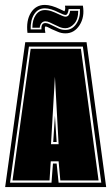

<svg xmlns="http://www.w3.org/2000/svg" viewBox="-20 -763 454 783"><path d="M1 0 83 -591H333L413 0ZM21 -18H190L196 -96H211L219 -18H393L318 -573H98ZM31 -27 105 -564H310L382 -27H226L219 -105H187L182 -27ZM188 -175H219L204 -450ZM197 -184 204 -291 211 -184ZM247 -627Q230 -627 215.5 -633.5Q201 -640 191 -644Q181 -649 175.5 -652Q170 -655 165 -655Q164 -655 163 -650.5Q162 -646 165 -629H92Q86 -679 106 -711Q126 -743 163 -743Q189 -743 226 -725Q236 -720 243 -717Q244 -719 245.5 -724Q247 -729 245 -740H318Q326 -694 304.5 -660.5Q283 -627 247 -627ZM247 -641Q274 -641 291 -665.5Q308 -690 306 -726H260Q257 -702 247 -702Q240 -702 220 -712Q187 -729 163 -729Q135 -729 119.5 -705Q104 -681 105 -643H149Q147 -669 165 -669Q172 -669 180 -665.5Q188 -662 198 -657Q208 -652 220 -646.5Q232 -641 247 -641ZM247 -648Q234 -648 222.5 -653Q211 -658 201 -663Q191 -668 182 -672Q173 -676 165 -676Q155 -676 149 -668.5Q143 -661 142 -650H112Q112 -682 126 -702Q140 -722 163 -722Q177 -722 191 -717Q205 -712 217 -706Q226 -702 234 -698.5Q242 -695 247 -695Q256 -695 260.5 -702Q265 -709 266 -719H299Q299 -684 282.5 -666Q266 -648 247 -648Z"/></svg>

Font: Alumni Sans Collegiate One SC
Style: Regular
Weight: 400
Designer: Robert E. Leuschke
Foundry: Robert E. Leuschke
Version: Version 1.100